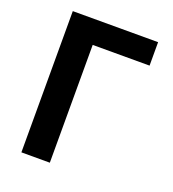

<svg xmlns="http://www.w3.org/2000/svg" viewBox="-134 -837 844 939"><g transform="rotate(20 288.0 -367.5)"><path d="M84 0H232V-613H528V-735H84Z"/></g></svg>

Font: Iosevka Sparkle Heavy
Style: Regular
Weight: 900
Designer: Belleve Invis
Foundry: Belleve Invis
Version: Version 4.5.0; ttfautohint (v1.8.3)